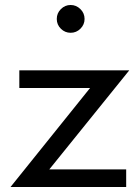

<svg xmlns="http://www.w3.org/2000/svg" viewBox="-20 -746 558 766"><path d="M483.4 0H22L339.4 -395H57.1V-465.3H495.6L176.8 -70.3H483.4ZM261.7 -615.2Q239.3 -615.2 222.9 -631.3Q206.5 -647.5 206.5 -670.4Q206.5 -693.4 222.9 -709.7Q239.3 -726.1 261.7 -726.1Q284.2 -726.1 300.8 -709.7Q317.4 -693.4 317.4 -670.4Q317.4 -647.9 301 -631.6Q284.7 -615.2 261.7 -615.2Z"/></svg>

Font: Spartan MB Med
Style: Regular
Weight: 500
Designer: Matt Bailey, Mirko Velimirovic
Foundry: Matt Bailey
Version: Version 1.005